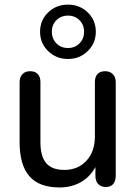

<svg xmlns="http://www.w3.org/2000/svg" viewBox="-20 -803 586 832"><path d="M65 -186.4V-446.7Q65 -469.2 77.4 -481.8Q89.8 -494.4 109.8 -494.4Q132.3 -494.4 143.8 -482.1Q155.2 -469.9 155.2 -446.7V-186.6Q155.2 -125.3 180.3 -96Q205.3 -66.7 258.5 -66.7Q317.8 -66.7 354.5 -106.4Q391.2 -146.2 391.2 -211.4V-446.7Q391.2 -469.9 402.4 -482.1Q413.5 -494.4 436 -494.4Q456 -494.4 468.8 -481.8Q481.5 -469.2 481.5 -446.7V-41.1Q481.5 -18.2 470.5 -5.5Q459.6 7.3 439.5 7.3Q417.6 7.3 405.5 -5.3Q393.5 -17.9 393.5 -41.1V-127.9L406.7 -109.1Q386.8 -52.1 342.5 -21.4Q298.1 9.3 237.9 9.3Q149.4 9.3 107.2 -39.6Q65 -88.5 65 -186.4ZM153.6 -665.5Q153.6 -715.3 188.7 -749.2Q223.8 -783 274.5 -783Q325.2 -783 360.2 -749.2Q395.2 -715.3 395.2 -665.5Q395.2 -615.8 360.1 -581.6Q325.1 -547.4 274.4 -547.4Q223.7 -547.4 188.6 -581.6Q153.6 -615.8 153.6 -665.5ZM344.3 -665.2Q344.3 -695.4 324.6 -715.4Q304.9 -735.4 274.6 -735.4Q244.2 -735.4 224.4 -715.4Q204.6 -695.4 204.6 -665.6Q204.6 -635.7 224.2 -615.4Q243.9 -595 274.3 -595Q304.7 -595 324.5 -615Q344.3 -635 344.3 -665.2Z"/></svg>

Font: SN Pro Thin
Style: Regular
Weight: 200
Designer: Tobias Whetton
Foundry: Supernotes
Version: Version 1.003;Glyphs 3.3 (3324)